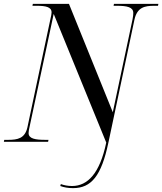

<svg xmlns="http://www.w3.org/2000/svg" viewBox="-40 -734 840 994"><path d="M338 240C433 240 485 176 521 5L656 -632C670 -697 710 -704 758 -704H778L780 -714H550L548 -704H566C618 -704 650 -697 650 -667C650 -659 649 -647 646 -633L544 -153L317 -714H130L128 -704H151C196 -704 227 -698 227 -670C227 -664 225 -651 222 -640L102 -75C89 -17 51 -10 2 -10H-18L-20 0H209L211 -10H194C143 -10 108 -16 108 -45C108 -52 110 -65 113 -77L238 -662L510 4C477 163 414 229 333 229C311 229 291 225 275 219L272 229C291 236 313 240 338 240Z"/></svg>

Font: Noto Serif Display SemiCondensed
Style: Italic
Weight: 400
Width: 4
Italic angle: -12°
Designer: Monotype Design Team
Foundry: Monotype Imaging Inc.
Version: Version 2.009